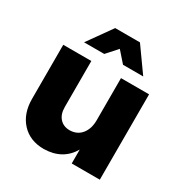

<svg xmlns="http://www.w3.org/2000/svg" viewBox="-176 -905 1015 1054"><g transform="rotate(30 332.0 -377.5)"><path d="M596 -541V0H418V-88Q363 6 245 8Q157 8 104.5 -48.5Q52 -105 52 -199V-541H230V-250Q230 -204 253.5 -178Q277 -152 317 -152Q364 -153 391 -186.5Q418 -220 418 -274V-541ZM519 -610H391L332 -677L272 -610H144L253 -763H410Z"/></g></svg>

Font: Gontserrat
Style: Bold
Weight: 700
Designer: Julieta Ulanovsky
Foundry: Julieta Ulanovsky
Version: Version 6.001